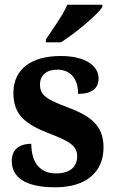

<svg xmlns="http://www.w3.org/2000/svg" viewBox="-20 -786 489 816"><path d="M175 -619V-606H239C299 -644 392 -721 415 -756V-766H266C247 -721 203 -660 175 -619ZM215 10C347 10 420 -55 420 -160C420 -255 362 -295 262 -332C177 -364 150 -382 150 -427C150 -466 177 -490 224 -490C277 -490 312 -454 312 -387C371 -387 399 -411 399 -453C399 -501 351 -548 238 -548C118 -548 37 -496 37 -391C37 -296 89 -257 196 -216C277 -185 308 -165 308 -122C308 -80 281 -49 218 -49C151 -49 113 -94 113 -175C70 -175 30 -157 30 -102C30 -35 83 10 215 10Z"/></svg>

Font: Noto Serif Hebrew SemiCondensed
Style: Bold
Weight: 700
Width: 4
Designer: Monotype Design Team
Foundry: Monotype Imaging Inc.
Version: Version 2.004